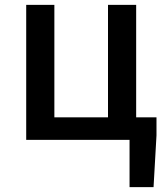

<svg xmlns="http://www.w3.org/2000/svg" viewBox="-20 -571 678 784"><path d="M509 193H607L619 -18V-92H536V-551H421V-92H202V-551H87V0H509Z"/></svg>

Font: Noto Sans CJK TC Medium
Style: Regular
Weight: 500
Designer: Ryoko NISHIZUKA 西塚涼子 (kana, bopomofo & ideographs); Paul D. Hunt (Latin, Greek & Cyrillic); Sandoll Communications 산돌커뮤니
Foundry: Adobe
Version: Version 2.004;hotconv 1.0.118;makeotfexe 2.5.65603